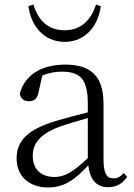

<svg xmlns="http://www.w3.org/2000/svg" viewBox="-20 -810 591 844"><path d="M105 -783C116 -697 172 -626 264 -626C356 -626 412 -697 423 -783L402 -790C381 -724 338 -677 264 -677C189 -677 147 -723 127 -790ZM455 13C490 13 519 -2 539 -33L524 -49C508 -32 496 -26 479 -26C450 -26 435 -45 435 -111V-354C435 -476 379 -526 267 -526C160 -526 88 -479 67 -398C71 -377 85 -365 107 -365C130 -365 145 -376 150 -407L166 -478C195 -490 223 -495 250 -495C330 -495 366 -466 366 -354V-316C321 -305 272 -292 228 -279C100 -241 53 -190 53 -114C53 -31 113 14 190 14C262 14 307 -18 368 -83C375 -23 402 13 455 13ZM366 -115C300 -52 262 -32 220 -32C162 -32 124 -64 124 -126C124 -179 156 -221 242 -253C279 -266 323 -279 366 -291Z"/></svg>

Font: Noto Serif TC Light
Style: Regular
Weight: 300
Designer: Ryoko NISHIZUKA 西塚涼子 (kana & ideographs); Frank Grießhammer (Latin, Greek & Cyrillic); Wenlong ZHANG 张文龙 (bopomofo); San
Foundry: Adobe
Version: Version 2.001;hotconv 1.1.0;makeotfexe 2.6.0